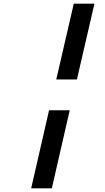

<svg xmlns="http://www.w3.org/2000/svg" viewBox="-20 -771 570 1041"><path d="M492 -751 397 -340H285L380 -751ZM358 -173 261 250H149L246 -173Z"/></svg>

Font: Panefresco 750wt
Style: Italic
Weight: 750
Foundry: Campivisivi & Chank Co
Version: Version 1.000